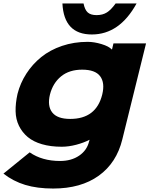

<svg xmlns="http://www.w3.org/2000/svg" viewBox="-44 -884 871 1119"><path d="M551.8 -333Q568.4 -400.9 539.8 -439.5Q511.2 -478 435.1 -478Q359.9 -478 312 -439Q264.2 -399.9 247.1 -333Q231 -266.1 260.5 -228.5Q290 -190.9 365.2 -190.9Q516.6 -190.9 551.8 -333ZM617.2 -630.9H807.1L668.9 -71.8Q635.7 64.9 531.7 139.9Q427.7 214.8 266.1 214.8Q172.9 214.8 103 193.6Q33.2 172.4 -23.9 127.9L128.9 3.9Q201.2 54.2 306.2 54.2Q371.6 54.2 417 23.4Q462.4 -7.3 475.1 -59.1L478 -68.8H476.1Q443.8 -51.8 399.9 -40.3Q356 -28.8 315.9 -28.8Q251 -28.8 200.7 -43.5Q150.4 -58.1 117.9 -85.2Q85.4 -112.3 66.7 -150.4Q47.9 -188.5 46.9 -235.4Q45.9 -282.2 58.1 -336.9Q74.2 -399.9 109.6 -454.8Q145 -509.8 196.3 -551.3Q247.6 -592.8 317.4 -616.5Q387.2 -640.1 466.8 -640.1Q504.9 -640.1 547.9 -627Q590.8 -613.8 606.9 -596.2H608.9ZM629.9 -863.8H752Q652.8 -683.1 491.2 -683.1Q328.6 -683.1 319.8 -863.8H442.9Q450.2 -827.1 467.3 -811.5Q484.4 -795.9 519 -795.9Q554.2 -795.9 578.9 -811.5Q603.5 -827.1 629.9 -863.8Z"/></svg>

Font: Sinkin Sans 800 Black Italic
Style: Regular
Weight: 900
Italic angle: -112°
Designer: Keith Bates
Foundry: K-Type
Version: Sinkin Sans (version 1.0)  by Keith Bates   •   © 2014   www